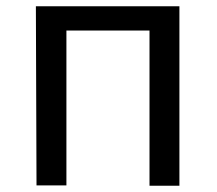

<svg xmlns="http://www.w3.org/2000/svg" viewBox="-20 -564 688 610"><path d="M96 25H191V-467H455V26H550V-544H94Z"/></svg>

Font: GenEiGothic-pro-Regular
Style: Regular
Weight: 400
Designer: Ryoko NISHIZUKA (kana & ideographs); Paul D. Hunt (Latin, Greek & Cyrillic); Wenlong ZHANG (bopomofo); Sandoll Communica
Foundry: Adobe Systems Incorporated; o_tamon
Version: Version 1.000.140830